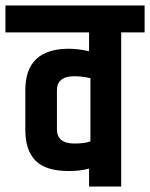

<svg xmlns="http://www.w3.org/2000/svg" viewBox="-55 -685 551 705"><path d="M272 -497V-566H-35V-665H476V-566H390V0H272V-66Q240 -57 198 -57Q113 -57 75.5 -95Q38 -133 38 -208V-354Q38 -506 198 -506Q230 -506 272 -497ZM277 -166V-398Q247 -405 218 -405Q154 -405 154 -353V-211Q154 -158 218 -158Q257 -158 277 -166Z"/></svg>

Font: Khand ExtraBold
Style: Regular
Weight: 800
Designer: Sanchit Sawaria and Jyotish Sonowal (Devanagari), Satya Rajpurohit (Latin)
Foundry: Indian Type Foundry
Version: Version 2.000;PS 1.0;hotconv 1.0.79;makeotf.lib2.5.61930